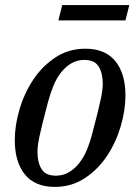

<svg xmlns="http://www.w3.org/2000/svg" viewBox="-20 -721 550 753"><path d="M199 -32Q227 -32 249.5 -45Q272 -58 290 -80.5Q308 -103 320.5 -133Q333 -163 342 -198Q355 -247 363 -279.5Q371 -312 375.5 -333.5Q380 -355 381.5 -368.5Q383 -382 383 -393Q383 -434 367 -460Q351 -486 311 -486Q283 -486 260.5 -473Q238 -460 220 -437.5Q202 -415 189.5 -384.5Q177 -354 168 -320Q155 -271 147 -238.5Q139 -206 134.5 -184.5Q130 -163 128.5 -149.5Q127 -136 127 -125Q127 -84 143 -58Q159 -32 199 -32ZM195 12Q117 12 77.5 -37Q38 -86 38 -171Q38 -229 56.5 -292Q75 -355 110 -408Q145 -461 197 -495.5Q249 -530 315 -530Q393 -530 432.5 -481Q472 -432 472 -347Q472 -289 453.5 -226Q435 -163 400 -110Q365 -57 313 -22.5Q261 12 195 12ZM224 -701H487L472 -641H209Z"/></svg>

Font: IBM Plex Serif Text
Style: Italic
Weight: 450
Italic angle: -14°
Designer: Mike Abbink, Paul van der Laan, Pieter van Rosmalen
Foundry: Bold Monday
Version: Version 3.001